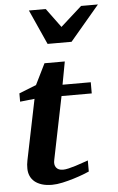

<svg xmlns="http://www.w3.org/2000/svg" viewBox="-58 -891 578 943"><g transform="rotate(-5 230.5 -419.5)"><path d="M244.1 -418 181.2 -108.9Q175.8 -85.4 186.3 -71.3Q196.8 -57.1 220.2 -57.1Q231.9 -57.1 248.3 -61Q264.6 -64.9 282.2 -70.3Q299.8 -75.7 316.4 -81.8Q333 -87.9 345.2 -91.8V-37.1Q336.9 -33.2 315.9 -25.1Q294.9 -17.1 268.1 -8.8Q241.2 -0.5 212.4 5.9Q183.6 12.2 160.2 12.2Q131.3 12.2 109.9 5.4Q88.4 -1.5 74.2 -13.4Q60.1 -25.4 53 -42Q45.9 -58.6 45.9 -78.1Q45.9 -87.9 46.6 -97.7Q47.4 -107.4 49.8 -118.2L110.8 -416L39.1 -408.2V-449.2L124 -482.9L174.8 -585.9H274.9L253.9 -473.1H393.1V-418ZM316.4 -679.2H198.2L121.1 -850.6H204.1L273.4 -756.3L378.4 -850.6H461.4Z"/></g></svg>

Font: Charis SIL APac
Style: Bold Italic
Weight: 700
Italic angle: -11°
Foundry: SIL International
Version: Version 5.000